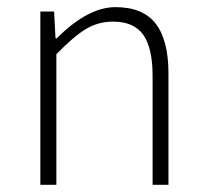

<svg xmlns="http://www.w3.org/2000/svg" viewBox="-20 -512 572 532"><path d="M91.8 0V-480H129.9L133.8 -405.8H137.2Q223.6 -492.2 299.8 -492.2Q376 -492.2 411.4 -446.5Q446.8 -400.9 446.8 -308.1V0H402.8V-301.8Q402.8 -378.9 377 -415.5Q351.1 -452.1 293 -452.1Q252 -452.1 217.5 -431.2Q183.1 -410.2 136.2 -361.8V0Z"/></svg>

Font: SourceSansPro-Light
Style: Regular
Weight: 300
Designer: Paul D. Hunt
Foundry: Adobe Systems Incorporated
Version: Version 2.020;PS 2.0;hotconv 1.0.86;makeotf.lib2.5.63406